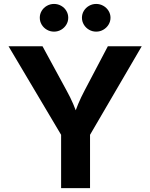

<svg xmlns="http://www.w3.org/2000/svg" viewBox="-20 -965 771 985"><path d="M293.5 -273.4 23.9 -727.5H198.2L321.3 -501Q340.8 -465.8 355.2 -432.4Q369.6 -398.9 385.3 -352.5H352.5Q367.2 -398.4 381.3 -432.1Q395.5 -465.8 414.1 -501L533.2 -727.5H707L441.9 -273.4V0H293.5ZM400.4 -874Q400.4 -893.2 410.2 -909.4Q420.1 -925.6 436.9 -935.2Q453.8 -944.8 473.5 -944.8Q493.2 -944.8 510 -935.2Q526.9 -925.6 536.9 -909.4Q546.9 -893.2 546.9 -874Q546.9 -855 536.9 -838.6Q526.9 -822.3 510.1 -812.5Q493.3 -802.7 473.5 -802.7Q453.6 -802.7 436.8 -812.5Q419.9 -822.3 410.2 -838.6Q400.4 -855 400.4 -874ZM184.1 -874Q184.1 -893.2 193.9 -909.4Q203.7 -925.6 220.6 -935.2Q237.5 -944.8 257.2 -944.8Q276.9 -944.8 293.7 -935.3Q310.5 -925.8 320.3 -909.5Q330.1 -893.3 330.1 -874Q330.1 -855 320.3 -838.6Q310.5 -822.3 293.8 -812.5Q277 -802.7 257.2 -802.7Q237.3 -802.7 220.5 -812.5Q203.6 -822.3 193.8 -838.6Q184.1 -855 184.1 -874Z"/></svg>

Font: Inter RS Variable
Style: Regular
Weight: 400
Designer: Rasmus Andersson (customised by Maria Ramos and Noel Pretorius)
Foundry: rsms
Version: Version 3.001;Glyphs 3.2.3 (3260)